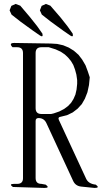

<svg xmlns="http://www.w3.org/2000/svg" viewBox="-20 -970 540 966"><path d="M43 -732.4Q22.5 -753.9 51.8 -753.9L235.4 -751L267.6 -749L297.9 -742.2L326.2 -730.5L351.6 -714.8L375 -694.3L393.6 -669.9L410.2 -641.6L421.9 -610.4L431.6 -581.1L427.7 -542L419.9 -505.9L407.2 -473.6L391.6 -446.3L370.1 -422.9L345.7 -404.3L317.4 -390.6L286.1 -382.8Q269.5 -380.9 276.4 -366.2L413.1 -71.3Q424.8 -44.9 461.9 -41Q484.4 -24.4 456.1 -24.4L388.7 -31.2Q359.4 -34.2 347.7 -60.5L213.9 -349.6Q202.1 -376 173.8 -376Q159.2 -376 159.2 -361.3V-74.2Q159.2 -44.9 188.5 -44.9L210 -41Q232.4 -24.4 204.1 -24.4L44.9 -29.3Q22.5 -44.9 50.8 -44.9H66.4Q95.7 -44.9 95.7 -73.2V-703.1Q95.7 -732.4 66.4 -732.4ZM188.5 -732.4Q159.2 -732.4 159.2 -703.1V-425.8Q159.2 -396.5 188.5 -396.5H237.3L250 -399.4L278.3 -409.2L302.7 -421.9L322.3 -436.5L337.9 -453.1L349.6 -471.7L359.4 -494.1L365.2 -519.5L368.2 -547.9V-567.4L364.3 -594.7L357.4 -620.1L348.6 -643.6L336.9 -663.1L322.3 -680.7L305.7 -696.3L285.2 -710L259.8 -721.7L225.6 -732.4ZM37.1 -940.4 58.6 -950.2 82 -941.4 130.9 -883.8 168 -836.9 193.4 -800.8Q198.2 -780.3 181.6 -791L147.5 -814.5L83 -861.3L38.1 -896.5L28.3 -918ZM189.5 -940.4 210.9 -950.2 233.4 -941.4 283.2 -883.8 320.3 -836.9 345.7 -800.8Q350.6 -780.3 334 -791L299.8 -814.5L235.4 -861.3L190.4 -896.5L180.7 -918Z"/></svg>

Font: B2 Hana
Style: Regular
Weight: 500
Version: 2020-08-05; (max)